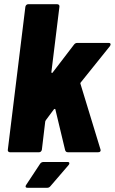

<svg xmlns="http://www.w3.org/2000/svg" viewBox="-20 -720 543 908"><path d="M17 -12 100 -688Q101 -693 104.5 -696.5Q108 -700 113 -700H251Q256 -700 259 -696.5Q262 -693 261 -688L223 -379Q223 -376 225 -375Q227 -374 229 -377L330 -509Q336 -517 345 -517H494Q503 -517 503 -510Q503 -507 500 -502L361 -329Q359 -326 361 -322L455 -14L456 -10Q456 0 444 0H301Q291 0 288 -10L242 -202Q242 -205 239.5 -205Q237 -205 235 -203L197 -152L194 -146L178 -12Q177 -7 173.5 -3.5Q170 0 165 0H27Q22 0 19 -3.5Q16 -7 17 -12ZM101 162Q101 158 104 154L170 54Q176 46 186 46H299Q308 46 308 52Q308 57 304 61L218 161Q212 168 204 168H110Q101 168 101 162Z"/></svg>

Font: Barlow Semi Condensed ExtraBold
Style: Italic
Weight: 800
Width: 4
Italic angle: -7°
Designer: Jeremy Tribby
Foundry: Tribby Type
Version: Version 1.408